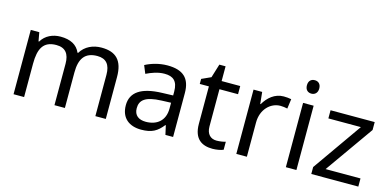

<svg xmlns="http://www.w3.org/2000/svg" viewBox="-70 -1137 3138 1546"><g transform="rotate(15 1499.0 -363.5)"><path d="M673 -546C603 -546 537 -517 501 -456H496C470 -517 414 -546 332 -546C268 -546 207 -519 174 -463H169L156 -536H85V0H173V-278C173 -403 208 -472 316 -472C391 -472 426 -429 426 -345V0H513V-296C513 -410 554 -472 658 -472C732 -472 767 -429 767 -345V0H854V-349C854 -487 794 -546 673 -546Z M1223 -545C1153 -545 1087 -524 1040 -499L1067 -433C1111 -454 1162 -474 1218 -474C1288 -474 1329 -444 1329 -355V-323L1238 -320C1063 -315 981 -256 981 -149C981 -40 1053 10 1150 10C1240 10 1283 -17 1330 -76H1334L1351 0H1415V-365C1415 -490 1353 -545 1223 -545ZM1249 -259 1328 -262V-214C1328 -110 1260 -61 1170 -61C1112 -61 1072 -88 1072 -148C1072 -216 1115 -254 1249 -259Z M1760 -62C1711 -62 1676 -93 1676 -158V-468H1831V-536H1676V-659H1624L1589 -545L1512 -510V-468H1588V-156C1588 -26 1661 10 1745 10C1777 10 1816 3 1835 -6V-73C1818 -67 1786 -62 1760 -62Z M2192 -546C2117 -546 2062 -497 2028 -438H2024L2014 -536H1942V0H2030V-286C2030 -394 2103 -466 2186 -466C2204 -466 2227 -463 2244 -459L2255 -540C2237 -544 2212 -546 2192 -546Z M2400 -737C2371 -737 2348 -720 2348 -681C2348 -643 2371 -625 2400 -625C2427 -625 2451 -643 2451 -681C2451 -720 2427 -737 2400 -737ZM2443 -536H2355V0H2443Z M2959 0V-68H2668L2952 -470V-536H2584V-468H2855L2567 -58V0Z"/></g></svg>

Font: Noto Sans Psalter Pahlavi
Style: Regular
Weight: 400
Designer: Monotype Design Team
Foundry: Monotype Imaging Inc.
Version: Version 2.002